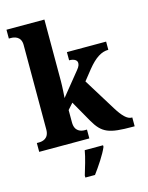

<svg xmlns="http://www.w3.org/2000/svg" viewBox="-141 -847 891 1154"><g transform="rotate(-15 304.5 -269.5)"><path d="M15 0H327V-55H313C291 -55 251 -63 251 -120V-197L284 -234L359 -102C409 -15 450 0 596 0H609V-55H605C578 -55 550 -83 516 -138L393 -337L444 -401C492 -460 532 -485 575 -485V-536H331V-485C362 -485 380 -473 380 -456C380 -448 379 -436 362 -416L246 -273C247 -284 251 -342 251 -377V-760H15V-705H28C49 -705 91 -698 91 -645V-119C91 -62 50 -55 28 -55H15ZM243 208V221H303C335 178 379 113 396 71V61H282C275 104 255 169 243 208Z"/></g></svg>

Font: Noto Serif Armenian SemiCondensed
Style: Bold
Weight: 700
Width: 4
Designer: Monotype Design Team
Foundry: Monotype Imaging Inc.
Version: Version 2.008